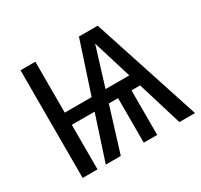

<svg xmlns="http://www.w3.org/2000/svg" viewBox="-144 -876 1114 1064"><g transform="rotate(-30 412.5 -344.5)"><path d="M632 -285H577V0H491V-285H432L344 0H248L341 -285H195V0H100V-689H195V-363H367L474 -689H594L819 0H719ZM608 -363 532 -610 456 -363Z"/></g></svg>

Font: FiraGOUPP
Style: Medium
Weight: 400
Designer: bBox Type
Foundry: bBox Type GmbH
Version: Version 1.001